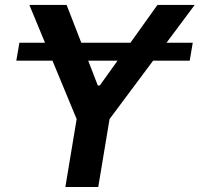

<svg xmlns="http://www.w3.org/2000/svg" viewBox="-20 -747 798 767"><path d="M45.1 -504.6 57.5 -576.3H159.8L97.3 -727.3H246.1L304.7 -576.3H501.1L609 -727.3H757.8L645.2 -576.3H750L737.9 -504.6H591.6L417.6 -271.3L372.5 0H241.1L286.2 -271.3L189.6 -504.6ZM332.4 -504.6 370.7 -405.5H378.6L449.6 -504.6Z"/></svg>

Font: Inter P Semi Bold
Style: Italic
Weight: 600
Italic angle: 9.39999°
Designer: Rasmus Andersson
Foundry: rsms
Version: Version 3.018;git-588b23468